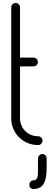

<svg xmlns="http://www.w3.org/2000/svg" viewBox="-20 -970 360 1284"><path d="M264 60C248 60 234 74 234 90V148V172C234 206 232 236 204 236C188 236 176 250 176 266C176 282 188 294 204 294C282 294 292 222 292 148V90C292 74 280 60 264 60ZM84 -950C68 -950 55 -936 55 -920V-178C55 -80 135 0 233 0H235C252 0 264 -13 264 -30C264 -46 251 -59 235 -59H233C167 -59 114 -112 114 -178V-526H203C220 -526 233 -538 233 -555C233 -572 220 -585 203 -585H114V-920C114 -937 101 -950 84 -950Z"/></svg>

Font: bauhaus_2017
Style: _regular
Weight: 400
Version: Version 1.0